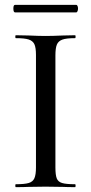

<svg xmlns="http://www.w3.org/2000/svg" viewBox="-20 -770 375 790"><path d="M289 -12Q291 -12 291 -6Q291 0 289 0Q257 0 239 -1L167 -2L97 -1Q78 0 45 0Q43 0 43 -6Q43 -12 45 -12Q81 -12 98 -17Q115 -22 121.5 -36.5Q128 -51 128 -81V-544Q128 -574 121.5 -588Q115 -602 98 -607.5Q81 -613 45 -613Q43 -613 43 -619Q43 -625 45 -625L97 -624Q141 -622 167 -622Q196 -622 240 -624L289 -625Q291 -625 291 -619Q291 -613 289 -613Q253 -613 236.5 -607Q220 -601 214 -586.5Q208 -572 208 -542V-81Q208 -50 213.5 -36Q219 -22 235.5 -17Q252 -12 289 -12ZM35 -735Q35 -750 42 -750H293Q297 -750 299 -745.5Q301 -741 301 -735Q301 -729 299 -724Q297 -719 293 -719H42Q35 -719 35 -735Z"/></svg>

Font: Cormorant Unicase Medium
Style: Regular
Weight: 500
Designer: Christian Thalmann (Catharsis Fonts)
Foundry: Catharsis Fonts
Version: Version 4.000